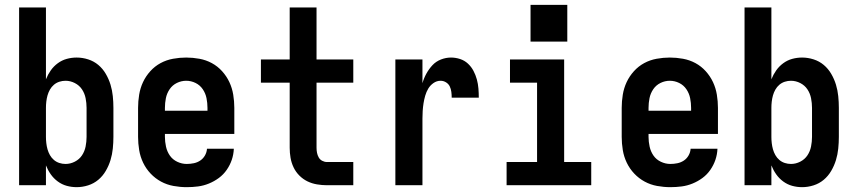

<svg xmlns="http://www.w3.org/2000/svg" viewBox="-20 -766 3540 794"><path d="M297 8Q276 8 256 2.5Q236 -3 219 -15.5Q202 -28 190 -45Q178 -62 170 -82V0H59V-735H170V-438Q178 -458 190 -475Q202 -492 219 -504.5Q236 -517 256 -522.5Q276 -528 297 -528Q321 -528 344.5 -520.5Q368 -513 386.5 -497.5Q405 -482 417.5 -460.5Q430 -439 437 -416Q444 -393 446.5 -368.5Q449 -344 449 -320V-200Q449 -176 446.5 -151.5Q444 -127 437 -104Q430 -81 417.5 -59.5Q405 -38 386.5 -22.5Q368 -7 344.5 0.5Q321 8 297 8ZM251 -88Q271 -88 289.5 -97.5Q308 -107 319 -123.5Q330 -140 334 -160Q338 -180 338 -200V-320Q338 -340 334 -360Q330 -380 319 -396.5Q308 -413 289.5 -422.5Q271 -432 251 -432Q238 -432 225.5 -428Q213 -424 203 -415.5Q193 -407 186.5 -395.5Q180 -384 176.5 -371.5Q173 -359 171.5 -346Q170 -333 170 -320V-200Q170 -187 171.5 -174Q173 -161 176.5 -148.5Q180 -136 186.5 -124.5Q193 -113 203 -104.5Q213 -96 225.5 -92Q238 -88 251 -88Z M752 8Q725 8 697.5 3Q670 -2 646 -15Q622 -28 603 -48Q584 -68 572 -93Q560 -118 555.5 -145.5Q551 -173 551 -200V-320Q551 -347 555.5 -374.5Q560 -402 571.5 -426.5Q583 -451 601.5 -471.5Q620 -492 644 -505Q668 -518 695.5 -523Q723 -528 750 -528Q777 -528 804.5 -523Q832 -518 856 -505Q880 -492 898.5 -471.5Q917 -451 928.5 -426.5Q940 -402 944.5 -374.5Q949 -347 949 -320V-212H662V-200Q662 -180 666.5 -159.5Q671 -139 682.5 -122.5Q694 -106 713 -97Q732 -88 752 -88Q767 -88 781.5 -91Q796 -94 808 -102Q820 -110 827.5 -123Q835 -136 836 -151H947Q946 -127 938.5 -105Q931 -83 917.5 -63.5Q904 -44 885 -30Q866 -16 844 -7Q822 2 799 5Q776 8 752 8ZM662 -308H838V-320Q838 -340 834 -360Q830 -380 818.5 -397Q807 -414 788.5 -423Q770 -432 750 -432Q730 -432 711.5 -423Q693 -414 681.5 -397Q670 -380 666 -360Q662 -340 662 -320Z M1332 0Q1312 0 1291 -3.5Q1270 -7 1251.5 -16Q1233 -25 1218 -40Q1203 -55 1194 -74Q1185 -93 1181.5 -113.5Q1178 -134 1178 -155V-424H1059V-520H1178V-735H1289V-520H1441V-424H1289V-155Q1289 -144 1291 -134Q1293 -124 1298 -115Q1303 -106 1312.5 -101Q1322 -96 1332 -96H1441V0Z M1615 0V-520H1727V-422Q1733 -443 1743.5 -462Q1754 -481 1768.5 -496.5Q1783 -512 1803.5 -520Q1824 -528 1845 -528Q1864 -528 1882.5 -522Q1901 -516 1915 -503Q1929 -490 1938 -473Q1947 -456 1952 -437.5Q1957 -419 1958.5 -400Q1960 -381 1960 -362H1848Q1848 -374 1846.5 -386Q1845 -398 1840 -408.5Q1835 -419 1824.5 -425.5Q1814 -432 1802 -432Q1786 -432 1772.5 -422.5Q1759 -413 1751 -399.5Q1743 -386 1738.5 -370.5Q1734 -355 1731.5 -339Q1729 -323 1728 -307.5Q1727 -292 1727 -276V0Z M2075 0V-96H2201V-424H2089V-520H2313V-96H2425V0ZM2326 -594H2174V-746H2326Z M2752 8Q2725 8 2697.5 3Q2670 -2 2646 -15Q2622 -28 2603 -48Q2584 -68 2572 -93Q2560 -118 2555.5 -145.5Q2551 -173 2551 -200V-320Q2551 -347 2555.5 -374.5Q2560 -402 2571.5 -426.5Q2583 -451 2601.5 -471.5Q2620 -492 2644 -505Q2668 -518 2695.5 -523Q2723 -528 2750 -528Q2777 -528 2804.5 -523Q2832 -518 2856 -505Q2880 -492 2898.5 -471.5Q2917 -451 2928.5 -426.5Q2940 -402 2944.5 -374.5Q2949 -347 2949 -320V-212H2662V-200Q2662 -180 2666.5 -159.5Q2671 -139 2682.5 -122.5Q2694 -106 2713 -97Q2732 -88 2752 -88Q2767 -88 2781.5 -91Q2796 -94 2808 -102Q2820 -110 2827.5 -123Q2835 -136 2836 -151H2947Q2946 -127 2938.5 -105Q2931 -83 2917.5 -63.5Q2904 -44 2885 -30Q2866 -16 2844 -7Q2822 2 2799 5Q2776 8 2752 8ZM2662 -308H2838V-320Q2838 -340 2834 -360Q2830 -380 2818.5 -397Q2807 -414 2788.5 -423Q2770 -432 2750 -432Q2730 -432 2711.5 -423Q2693 -414 2681.5 -397Q2670 -380 2666 -360Q2662 -340 2662 -320Z M3297 8Q3276 8 3256 2.5Q3236 -3 3219 -15.5Q3202 -28 3190 -45Q3178 -62 3170 -82V0H3059V-735H3170V-438Q3178 -458 3190 -475Q3202 -492 3219 -504.5Q3236 -517 3256 -522.5Q3276 -528 3297 -528Q3321 -528 3344.5 -520.5Q3368 -513 3386.5 -497.5Q3405 -482 3417.5 -460.5Q3430 -439 3437 -416Q3444 -393 3446.5 -368.5Q3449 -344 3449 -320V-200Q3449 -176 3446.5 -151.5Q3444 -127 3437 -104Q3430 -81 3417.5 -59.5Q3405 -38 3386.5 -22.5Q3368 -7 3344.5 0.5Q3321 8 3297 8ZM3251 -88Q3271 -88 3289.5 -97.5Q3308 -107 3319 -123.5Q3330 -140 3334 -160Q3338 -180 3338 -200V-320Q3338 -340 3334 -360Q3330 -380 3319 -396.5Q3308 -413 3289.5 -422.5Q3271 -432 3251 -432Q3238 -432 3225.5 -428Q3213 -424 3203 -415.5Q3193 -407 3186.5 -395.5Q3180 -384 3176.5 -371.5Q3173 -359 3171.5 -346Q3170 -333 3170 -320V-200Q3170 -187 3171.5 -174Q3173 -161 3176.5 -148.5Q3180 -136 3186.5 -124.5Q3193 -113 3203 -104.5Q3213 -96 3225.5 -92Q3238 -88 3251 -88Z"/></svg>

Font: Iosevka SS04
Style: Bold
Weight: 700
Monospace: yes
Designer: Belleve Invis
Foundry: Belleve Invis
Version: Version 19.0.0; ttfautohint (v1.8.4)